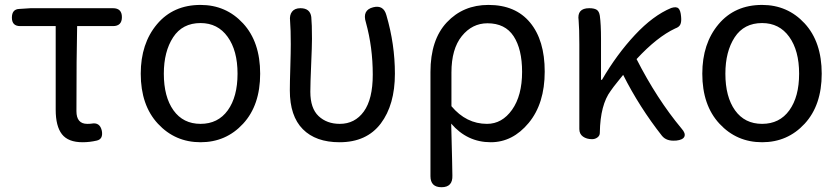

<svg xmlns="http://www.w3.org/2000/svg" viewBox="-20 -577 3478 796"><path d="M107.4 -543H448.2Q485.4 -543 485.4 -505.9Q485.4 -468.8 448.2 -468.8H299.8Q296.9 -345.7 296.9 -116.2Q296.9 -63.5 341.8 -63.5Q354.5 -63.5 359.4 -64.5Q394.5 -71.3 402.3 -34.2Q408.2 0 380.9 5.9Q351.6 12.7 322.3 12.7Q262.7 12.7 236.8 -20.5Q210.9 -53.7 210.9 -122.1V-468.8H63.5Q29.3 -468.8 29.3 -503.9Q29.3 -539.1 60.5 -540Z M563.5 -271.5Q563.5 -396.5 630.9 -476.6Q698.2 -556.6 811.5 -556.6Q917 -556.6 987.8 -480Q1058.6 -403.3 1058.6 -271.5Q1058.6 -140.6 987.8 -64Q917 12.7 811.5 12.7Q706.1 12.7 634.8 -64Q563.5 -140.6 563.5 -271.5ZM811.5 -481.4Q736.3 -481.4 697.8 -422.4Q659.2 -363.3 659.2 -271.5Q659.2 -175.8 699.2 -119.6Q739.3 -63.5 811.5 -63.5Q883.8 -63.5 924.3 -119.6Q964.8 -175.8 964.8 -271.5Q964.8 -367.2 923.8 -424.3Q882.8 -481.4 811.5 -481.4Z M1617.2 -271.5Q1617.2 -142.6 1558.6 -64.9Q1500 12.7 1387.7 12.7Q1289.1 12.7 1235.4 -41.5Q1181.6 -95.7 1181.6 -202.1Q1181.6 -234.4 1183.6 -297.9Q1185.5 -361.3 1185.5 -393.6Q1185.5 -455.1 1182.6 -490.2Q1179.7 -514.6 1190.9 -528.8Q1202.1 -543 1225.6 -543Q1265.6 -543 1270.5 -506.8Q1273.4 -478.5 1273.4 -416Q1273.4 -386.7 1270 -308.6Q1266.6 -230.5 1266.6 -196.3Q1266.6 -127.9 1300.8 -95.7Q1335 -63.5 1388.7 -63.5Q1451.2 -63.5 1488.3 -114.7Q1525.4 -166 1525.4 -267.6Q1525.4 -380.9 1497.1 -483.4Q1480.5 -535.2 1527.3 -546.9Q1570.3 -557.6 1582 -513.7Q1617.2 -393.6 1617.2 -271.5Z M1764.6 153.3V-278.3Q1764.6 -412.1 1832.5 -484.4Q1900.4 -556.6 2004.9 -556.6Q2117.2 -556.6 2177.7 -483.4Q2238.3 -410.2 2238.3 -280.3Q2238.3 -147.5 2171.9 -67.4Q2105.5 12.7 2014.6 12.7Q1917 12.7 1850.6 -64.5Q1855.5 123 1855.5 150.4Q1857.4 199.2 1810.5 199.2Q1764.6 199.2 1764.6 153.3ZM1851.6 -276.4V-136.7Q1913.1 -63.5 1999 -63.5Q2061.5 -63.5 2103 -122.1Q2144.5 -180.7 2144.5 -279.3Q2144.5 -373 2109.4 -426.8Q2074.2 -480.5 2001 -480.5Q1937.5 -480.5 1894.5 -427.2Q1851.6 -374 1851.6 -276.4Z M2381.8 -42V-393.6Q2381.8 -458 2378.9 -492.2Q2371.1 -543 2422.9 -543Q2443.4 -543 2453.6 -536.6Q2463.9 -530.3 2466.8 -511.7Q2471.7 -476.6 2471.7 -416V-246.1H2475.6Q2537.1 -351.6 2612.3 -432.1Q2687.5 -512.7 2762.7 -543.9Q2784.2 -550.8 2793 -542Q2801.8 -533.2 2803.7 -507.8Q2805.7 -487.3 2800.8 -476.1Q2795.9 -464.8 2779.3 -459Q2704.1 -423.8 2619.1 -332Q2703.1 -167 2805.7 -43.9Q2823.2 -24.4 2817.4 -10.7Q2811.5 2.9 2783.2 5.9H2780.3Q2743.2 8.8 2724.6 -13.7Q2630.9 -132.8 2563.5 -266.6Q2561.5 -263.7 2541.5 -239.3Q2521.5 -214.8 2511.7 -200.2Q2468.8 -142.6 2466.8 -28.3V-26.4Q2466.8 -14.6 2457 -7.3Q2447.3 0 2434.6 0Q2412.1 0 2397 -10.7Q2381.8 -21.5 2381.8 -42Z M2891.6 -271.5Q2891.6 -396.5 2959 -476.6Q3026.4 -556.6 3139.6 -556.6Q3245.1 -556.6 3315.9 -480Q3386.7 -403.3 3386.7 -271.5Q3386.7 -140.6 3315.9 -64Q3245.1 12.7 3139.6 12.7Q3034.2 12.7 2962.9 -64Q2891.6 -140.6 2891.6 -271.5ZM3139.6 -481.4Q3064.5 -481.4 3025.9 -422.4Q2987.3 -363.3 2987.3 -271.5Q2987.3 -175.8 3027.3 -119.6Q3067.4 -63.5 3139.6 -63.5Q3211.9 -63.5 3252.4 -119.6Q3293 -175.8 3293 -271.5Q3293 -367.2 3252 -424.3Q3210.9 -481.4 3139.6 -481.4Z"/></svg>

Font: GenSenMaruGothic TW TTF Regular
Style: Regular
Weight: 400
Version: Version 1.301